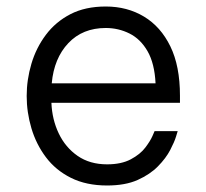

<svg xmlns="http://www.w3.org/2000/svg" viewBox="-20 -560 634 590"><path d="M309 10Q245 10 198 -13.5Q151 -37 121 -77Q91 -117 76.5 -166Q62 -215 62 -265Q62 -315 76.5 -364Q91 -413 121 -453Q151 -493 196.5 -516.5Q242 -540 305 -540Q371 -540 422.5 -509Q474 -478 503.5 -417.5Q533 -357 533 -266V-244H138Q140 -193 160.5 -150Q181 -107 218.5 -81Q256 -55 309 -55Q353 -55 382 -70.5Q411 -86 426.5 -106.5Q442 -127 448.5 -142Q455 -157 455 -157H526Q526 -157 521 -140.5Q516 -124 503 -99Q490 -74 465.5 -49Q441 -24 403 -7Q365 10 309 10ZM139 -304H458Q455 -365 433.5 -402.5Q412 -440 378 -457Q344 -474 305 -474Q234 -474 190 -427.5Q146 -381 139 -304Z"/></svg>

Font: Be Vietnam Pro Light
Style: Regular
Weight: 300
Designer: Lam Bao, Tony Le, Vietanh Nguyen
Foundry: Yellow Type Foundry
Version: Version 1.002; ttfautohint (v1.8.3)